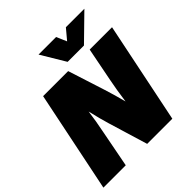

<svg xmlns="http://www.w3.org/2000/svg" viewBox="-246 -1129 1306 1306"><g transform="rotate(-45 407.5 -476.0)"><path d="M815 -730 665 0H423L337 -284Q318 -346 297 -437Q287 -358 268 -265L217 0H2L152 -730H393L478 -465Q502 -390 523 -308Q537 -411 552 -485L600 -730ZM330 -952H499L531 -878L593 -952H771L592 -777H435Z"/></g></svg>

Font: Nacelle Black
Style: Italic
Weight: 900
Italic angle: -12°
Designer: Sora Sagano
Foundry: Sora Sagano
Version: Version 1.000;FEAKit 1.0